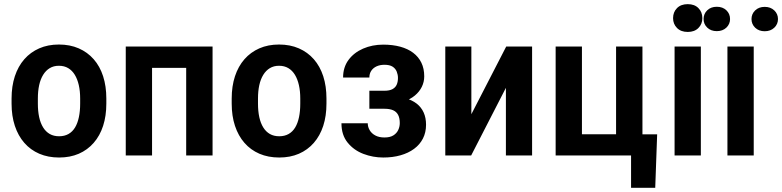

<svg xmlns="http://www.w3.org/2000/svg" viewBox="-20 -754 3792 931"><path d="M36.1 -251.5V-276.4Q36.1 -335.9 52 -384.3Q67.9 -432.6 97.9 -466.8Q127.9 -501 170.2 -519.5Q212.4 -538.1 265.6 -538.1Q319.3 -538.1 361.8 -519.5Q404.3 -501 434.3 -466.8Q464.4 -432.6 480 -384.3Q495.6 -335.9 495.6 -276.4V-251.5Q495.6 -191.9 480 -143.8Q464.4 -95.7 434.3 -61.3Q404.3 -26.9 362.1 -8.5Q319.8 9.8 266.6 9.8Q213.4 9.8 170.7 -8.5Q127.9 -26.9 97.9 -61.3Q67.9 -95.7 52 -143.8Q36.1 -191.9 36.1 -251.5ZM163.6 -276.4V-251.5Q163.6 -215.3 169.9 -186Q176.3 -156.7 189.2 -136Q202.1 -115.2 221.4 -104.2Q240.7 -93.3 266.6 -93.3Q292.5 -93.3 312 -104.2Q331.5 -115.2 344 -136Q356.4 -156.7 362.5 -186Q368.7 -215.3 368.7 -251.5V-276.4Q368.7 -312 362.1 -341.1Q355.5 -370.1 342.8 -391.1Q330.1 -412.1 310.8 -423.6Q291.5 -435.1 265.6 -435.1Q240.2 -435.1 221.2 -423.6Q202.1 -412.1 189.2 -391.1Q176.3 -370.1 169.9 -341.1Q163.6 -312 163.6 -276.4Z M913.6 -528.3V-424.8H684.6V-528.3ZM717.3 -528.3V0H589.8V-528.3ZM1010.7 -528.3V0H882.8V-528.3Z M1103.5 -251.5V-276.4Q1103.5 -335.9 1119.4 -384.3Q1135.3 -432.6 1165.3 -466.8Q1195.3 -501 1237.5 -519.5Q1279.8 -538.1 1333 -538.1Q1386.7 -538.1 1429.2 -519.5Q1471.7 -501 1501.7 -466.8Q1531.7 -432.6 1547.4 -384.3Q1563 -335.9 1563 -276.4V-251.5Q1563 -191.9 1547.4 -143.8Q1531.7 -95.7 1501.7 -61.3Q1471.7 -26.9 1429.4 -8.5Q1387.2 9.8 1334 9.8Q1280.8 9.8 1238 -8.5Q1195.3 -26.9 1165.3 -61.3Q1135.3 -95.7 1119.4 -143.8Q1103.5 -191.9 1103.5 -251.5ZM1231 -276.4V-251.5Q1231 -215.3 1237.3 -186Q1243.7 -156.7 1256.6 -136Q1269.5 -115.2 1288.8 -104.2Q1308.1 -93.3 1334 -93.3Q1359.9 -93.3 1379.4 -104.2Q1398.9 -115.2 1411.4 -136Q1423.8 -156.7 1429.9 -186Q1436 -215.3 1436 -251.5V-276.4Q1436 -312 1429.4 -341.1Q1422.9 -370.1 1410.2 -391.1Q1397.5 -412.1 1378.2 -423.6Q1358.9 -435.1 1333 -435.1Q1307.6 -435.1 1288.6 -423.6Q1269.5 -412.1 1256.6 -391.1Q1243.7 -370.1 1237.3 -341.1Q1231 -312 1231 -276.4Z M1868.7 -252H1771V-314H1844.7Q1868.7 -314 1883.1 -321.8Q1897.5 -329.6 1903.6 -343.5Q1909.7 -357.4 1909.7 -376Q1909.7 -391.6 1903.8 -406.5Q1897.9 -421.4 1883.8 -430.7Q1869.6 -439.9 1844.2 -439.9Q1822.8 -439.9 1806.2 -432.4Q1789.6 -424.8 1780.3 -410.9Q1771 -397 1771 -377.9H1643.6Q1643.6 -427.7 1669.9 -463.4Q1696.3 -499 1740.7 -518.3Q1785.2 -537.6 1838.4 -537.6Q1883.8 -537.6 1920.7 -527.6Q1957.5 -517.6 1983.4 -498Q2009.3 -478.5 2023.2 -450Q2037.1 -421.4 2037.1 -383.8Q2037.1 -356.9 2025.4 -333Q2013.7 -309.1 1991.7 -290.8Q1969.7 -272.5 1938.5 -262.2Q1907.2 -252 1868.7 -252ZM1771 -287.1H1868.7Q1911.6 -287.1 1944.8 -278.1Q1978 -269 2000.5 -251.5Q2022.9 -233.9 2034.4 -208.3Q2045.9 -182.6 2045.9 -149.4Q2045.9 -111.8 2030.8 -82.3Q2015.6 -52.7 1987.8 -32.2Q1960 -11.7 1922.1 -1Q1884.3 9.8 1838.4 9.8Q1788.6 9.8 1742.2 -7.8Q1695.8 -25.4 1665.8 -62.3Q1635.7 -99.1 1635.7 -156.2H1763.2Q1763.2 -138.7 1772.5 -122.8Q1781.7 -106.9 1799.8 -97.2Q1817.9 -87.4 1844.2 -87.4Q1871.1 -87.4 1887.2 -97.4Q1903.3 -107.4 1910.9 -123.5Q1918.5 -139.6 1918.5 -157.2Q1918.5 -181.6 1910.4 -197Q1902.3 -212.4 1886 -219.5Q1869.6 -226.6 1844.7 -226.6H1771Z M2265.6 -200.2 2434.6 -528.3H2560.1V0H2433.1V-328.1L2264.6 0H2139.2V-528.3H2265.6Z M2674.3 0V-528.3H2801.8V-103H2967.3V-528.3H3095.2V0ZM3166.5 -102.5 3157.2 156.7H3040V0H2982.9V-102.5Z M3378.4 -528.3V0H3251V-528.3ZM3243.7 -666Q3243.7 -695.3 3262.7 -714.6Q3281.7 -733.9 3314.9 -733.9Q3347.7 -733.9 3366.7 -714.6Q3385.7 -695.3 3385.7 -666Q3385.7 -637.7 3366.7 -618.4Q3347.7 -599.1 3314.9 -599.1Q3281.7 -599.1 3262.7 -618.4Q3243.7 -637.7 3243.7 -666Z M3634.8 -528.3V0H3507.3V-528.3ZM3391.6 -661.6Q3391.6 -687 3409.4 -704.1Q3427.2 -721.2 3455.6 -721.2Q3484.4 -721.2 3502.2 -704.1Q3520 -687 3520 -661.6Q3520 -637.2 3502.2 -620.1Q3484.4 -603 3455.6 -603Q3427.2 -603 3409.4 -620.1Q3391.6 -637.2 3391.6 -661.6ZM3624 -661.6Q3624 -686.5 3641.8 -703.6Q3659.7 -720.7 3688 -720.7Q3716.3 -720.7 3734.4 -703.6Q3752.4 -686.5 3752.4 -661.6Q3752.4 -636.7 3734.4 -619.6Q3716.3 -602.5 3688 -602.5Q3659.7 -602.5 3641.8 -619.6Q3624 -636.7 3624 -661.6Z"/></svg>

Font: Roboto SemiCondensed SemiBold
Style: Regular
Weight: 600
Width: 4
Designer: Christian Robertson
Foundry: Google
Version: Version 3.009; 2024